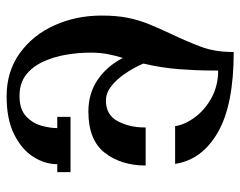

<svg xmlns="http://www.w3.org/2000/svg" viewBox="-93 -631 726 580"><g transform="rotate(-90 270.0 -341.0)"><path d="M456 -184Q435 -140 419 -97.5Q403 -55 403 -2Q403 0 403 2Q243 2 160 -46Q77 -94 65 -175H179Q183 -146 205.5 -115.5Q228 -85 264.5 -65Q301 -45 347 -45Q347 -56 347 -68Q347 -109 351 -162.5Q355 -216 368 -271Q356 -299 338.5 -325Q321 -351 300 -367.5Q279 -384 256 -384Q213 -384 194 -348.5Q175 -313 175 -268Q175 -266 175 -264H60Q60 -338 98.5 -387.5Q137 -437 223 -437Q278 -437 319 -409Q360 -381 385 -333Q392 -355 396.5 -378.5Q401 -402 401 -430Q401 -468 394.5 -505.5Q388 -543 373 -575Q358 -607 333 -626Q308 -645 270 -645Q230 -645 209 -625.5Q188 -606 180.5 -579.5Q173 -553 173 -531H207V-491H40V-531H64Q64 -568 86 -603Q108 -638 153.5 -661Q199 -684 269 -684Q344 -684 399 -644.5Q454 -605 483.5 -539.5Q513 -474 513 -397Q513 -353 506.5 -319.5Q500 -286 487 -254Q474 -222 456 -184Z"/></g></svg>

Font: Triodion
Style: Regular
Weight: 400
Version: Version 1.201; ttfautohint (v1.8.4.7-5d5b)